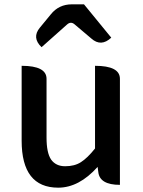

<svg xmlns="http://www.w3.org/2000/svg" viewBox="-20 -854 660 887"><path d="M249 13Q80 13 80 -204V-550Q195 -550 195 -490V-218Q195 -148 216 -117Q238 -86 281 -86Q325 -86 354 -105Q384 -124 419 -168V-550Q534 -550 534 -490V0Q440 0 434 -60L431 -83Q345 13 249 13ZM172 -636Q126 -680 164 -726L215 -788Q252 -834 312 -834H368L494 -680Q447 -636 402 -676L324 -742Q307 -756 290 -741L172 -636Z"/></svg>

Font: Swei Half Moon CJK TC
Style: Medium
Weight: 500
Version: Version 2.125